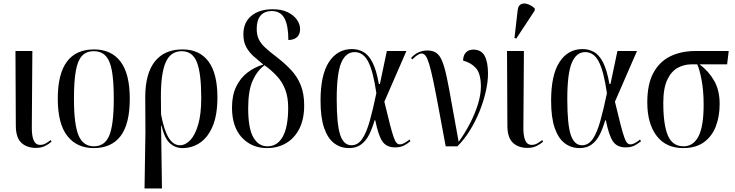

<svg xmlns="http://www.w3.org/2000/svg" viewBox="-20 -823 4133 1080"><path d="M182 9Q132 9 101 -19Q70 -47 69 -113L67 -536H162L159 -112Q158 -61 169 -34.5Q180 -8 206 -8Q223 -8 237.5 -16.5Q252 -25 265 -35L270 -26Q254 -12 232.5 -1.5Q211 9 182 9Z M507 10Q412 10 358.5 -58.5Q305 -127 305 -268Q305 -545 509 -545Q606 -545 658 -476.5Q710 -408 710 -268Q710 -126 658.5 -58Q607 10 507 10ZM508 0Q570 0 595 -61.5Q620 -123 620 -268Q620 -366 609.5 -424.5Q599 -483 574 -509Q549 -535 507 -535Q466 -535 441.5 -509Q417 -483 406.5 -424.5Q396 -366 396 -268Q396 -122 422 -61Q448 0 508 0Z M793 237 798 -79 797 -277Q797 -408 850.5 -476.5Q904 -545 1007 -545Q1102 -545 1152.5 -477.5Q1203 -410 1203 -275Q1203 -178 1177 -115Q1151 -52 1106.5 -21Q1062 10 1006 10Q967 10 936.5 -16.5Q906 -43 888 -117H886L891 237ZM992 -6Q1023 -6 1050.5 -35Q1078 -64 1095 -123Q1112 -182 1112 -272Q1112 -411 1087.5 -473Q1063 -535 1002 -535Q940 -535 912.5 -473.5Q885 -412 885 -281L886 -179Q903 -89 929 -47.5Q955 -6 992 -6Z M1482 10Q1396 10 1340.5 -49.5Q1285 -109 1285 -218Q1285 -287 1308.5 -335.5Q1332 -384 1371.5 -414.5Q1411 -445 1461 -460Q1433 -483 1407 -506Q1381 -529 1365 -558.5Q1349 -588 1349 -630Q1349 -697 1394 -734Q1439 -771 1514 -771Q1565 -771 1599 -754Q1633 -737 1650.5 -711.5Q1668 -686 1668 -660Q1668 -629 1650 -613.5Q1632 -598 1602 -598Q1602 -679 1580 -720Q1558 -761 1508 -761Q1469 -761 1446.5 -736Q1424 -711 1424 -661Q1424 -627 1435.5 -602.5Q1447 -578 1472.5 -554.5Q1498 -531 1539 -500Q1584 -465 1618.5 -428Q1653 -391 1672 -343Q1691 -295 1691 -230Q1691 -152 1663.5 -98.5Q1636 -45 1589 -17.5Q1542 10 1482 10ZM1483 0Q1539 1 1570 -53.5Q1601 -108 1601 -218Q1601 -276 1584.5 -319Q1568 -362 1538 -394.5Q1508 -427 1468 -456Q1427 -426 1401.5 -370Q1376 -314 1376 -215Q1376 -99 1405.5 -49.5Q1435 0 1483 0Z M1943 10Q1896 10 1860 -17Q1824 -44 1803.5 -102.5Q1783 -161 1783 -257Q1783 -402 1830.5 -474.5Q1878 -547 1960 -547Q1994 -547 2023.5 -531Q2053 -515 2075 -472.5Q2097 -430 2111 -351H2117L2156 -536H2266L2142 -251Q2161 -171 2173.5 -123Q2186 -75 2194.5 -51Q2203 -27 2211 -19Q2219 -11 2229 -11Q2242 -11 2258 -20.5Q2274 -30 2283 -38L2289 -29Q2275 -17 2254.5 -5.5Q2234 6 2202 6Q2154 6 2131 -27.5Q2108 -61 2091 -146H2087Q2074 -101 2056.5 -66Q2039 -31 2011.5 -10.5Q1984 10 1943 10ZM1957 -6Q1993 -6 2017 -41Q2041 -76 2059.5 -141.5Q2078 -207 2097 -299Q2079 -423 2051 -476.5Q2023 -530 1975 -530Q1925 -530 1899.5 -470Q1874 -410 1874 -266Q1874 -123 1893.5 -64.5Q1913 -6 1957 -6Z M2487 0Q2463 -130 2446 -221Q2429 -312 2416.5 -371Q2404 -430 2394 -463Q2384 -496 2374 -509Q2364 -522 2351 -522Q2333 -522 2299 -489L2292 -497Q2331 -539 2384 -539Q2414 -539 2433.5 -526Q2453 -513 2466.5 -481Q2480 -449 2492.5 -391Q2505 -333 2520.5 -243Q2536 -153 2560 -25Q2594 -72 2622.5 -126.5Q2651 -181 2668 -235.5Q2685 -290 2685 -335Q2685 -409 2657 -440Q2629 -471 2585 -482Q2585 -511 2600.5 -527.5Q2616 -544 2642 -544Q2687 -544 2706 -509Q2725 -474 2725 -409Q2725 -363 2712.5 -308Q2700 -253 2677.5 -197Q2655 -141 2623.5 -90Q2592 -39 2553 0Z M2947 9Q2897 9 2866 -19Q2835 -47 2834 -113L2832 -536H2927L2924 -112Q2923 -61 2934 -34.5Q2945 -8 2971 -8Q2988 -8 3002.5 -16.5Q3017 -25 3030 -35L3035 -26Q3019 -12 2997.5 -1.5Q2976 9 2947 9ZM2884 -606 2874 -610 2892 -766Q2895 -792 2911 -799.5Q2927 -807 2948 -800Q2969 -793 2988 -776V-764Z M3240 10Q3193 10 3157 -17Q3121 -44 3100.5 -102.5Q3080 -161 3080 -257Q3080 -402 3127.5 -474.5Q3175 -547 3257 -547Q3291 -547 3320.5 -531Q3350 -515 3372 -472.5Q3394 -430 3408 -351H3414L3453 -536H3563L3439 -251Q3458 -171 3470.5 -123Q3483 -75 3491.5 -51Q3500 -27 3508 -19Q3516 -11 3526 -11Q3539 -11 3555 -20.5Q3571 -30 3580 -38L3586 -29Q3572 -17 3551.5 -5.5Q3531 6 3499 6Q3451 6 3428 -27.5Q3405 -61 3388 -146H3384Q3371 -101 3353.5 -66Q3336 -31 3308.5 -10.5Q3281 10 3240 10ZM3254 -6Q3290 -6 3314 -41Q3338 -76 3356.5 -141.5Q3375 -207 3394 -299Q3376 -423 3348 -476.5Q3320 -530 3272 -530Q3222 -530 3196.5 -470Q3171 -410 3171 -266Q3171 -123 3190.5 -64.5Q3210 -6 3254 -6Z M3823 10Q3726 10 3673.5 -59Q3621 -128 3621 -247Q3621 -350 3655.5 -413.5Q3690 -477 3751 -506.5Q3812 -536 3891 -536H4079L4070 -461H3915Q3965 -424 3996.5 -370Q4028 -316 4028 -238Q4028 -168 4006.5 -112Q3985 -56 3939.5 -23Q3894 10 3823 10ZM3825 0Q3880 0 3909 -56Q3938 -112 3938 -235Q3938 -313 3926 -375Q3914 -437 3902 -461H3868Q3829 -461 3793 -442Q3757 -423 3734 -375.5Q3711 -328 3711 -244Q3711 -121 3737 -60.5Q3763 0 3825 0Z"/></svg>

Font: Noto Serif Display Condensed
Style: Regular
Weight: 400
Width: 3
Designer: Monotype Design Team
Foundry: Monotype Imaging Inc.
Version: Version 2.009